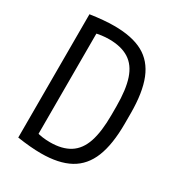

<svg xmlns="http://www.w3.org/2000/svg" viewBox="-178 -855 906 979"><g transform="rotate(30 275.0 -365.0)"><path d="M209 10Q149 10 69 -2V-728Q149 -740 209 -740Q314 -740 378.5 -705Q443 -670 473.5 -594Q504 -518 504 -395V-335Q504 -213 473.5 -137Q443 -61 378 -25.5Q313 10 209 10ZM132 -75Q154 -68 176 -65Q198 -62 221 -62Q292 -62 337 -90.5Q382 -119 402.5 -180Q423 -241 423 -340V-390Q423 -489 402.5 -550Q382 -611 337 -639.5Q292 -668 221 -668Q198 -668 176 -665Q154 -662 132 -656L149 -683V-47Z"/></g></svg>

Font: M PLUS Code Latin SemiExpanded
Style: Regular
Weight: 400
Width: 6
Designer: Coji Morishita
Foundry: UNDERFOREST DESIGN
Version: Version 1.002; ttfautohint (v1.8.3)